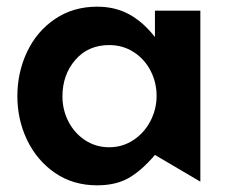

<svg xmlns="http://www.w3.org/2000/svg" viewBox="-20 -544 681 575"><path d="M307 -409Q348 -409 380.5 -388Q413 -367 431 -332Q449 -297 449 -257Q449 -217 430.5 -181.5Q412 -146 379.5 -124.5Q347 -103 307 -103Q267 -103 235 -124Q203 -145 185 -180Q167 -215 167 -255Q167 -320 205.5 -364.5Q244 -409 307 -409ZM580 -512H444V-433Q409 -478 367 -501Q325 -524 271 -524Q199 -524 144.5 -487Q90 -450 61 -388.5Q32 -327 32 -256Q32 -185 61.5 -124Q91 -63 145 -26Q199 11 271 11Q327 11 365.5 -11Q404 -33 444 -80L580 0Z"/></svg>

Font: Geom SemiBold
Style: Bold
Weight: 600
Version: Version 1.102